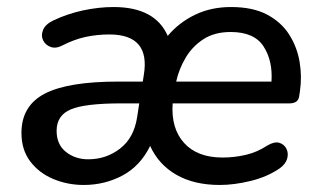

<svg xmlns="http://www.w3.org/2000/svg" viewBox="-20 -517 914 546"><path d="M218 9Q172 9 131.5 -8Q91 -25 66 -58Q41 -91 41 -139Q41 -216 107 -250.5Q173 -285 316 -285H386L389 -304Q408 -419 291 -419Q256 -419 223.5 -412Q191 -405 158 -388Q139 -378 124 -383.5Q109 -389 102.5 -402.5Q96 -416 102.5 -432Q109 -448 132 -459Q172 -478 216.5 -487.5Q261 -497 303 -497Q421 -497 457 -415Q489 -453 534.5 -475Q580 -497 637 -497Q699 -497 739.5 -475.5Q780 -454 802.5 -418.5Q825 -383 832 -341Q839 -299 833 -258L831 -245Q829 -223 803 -223H471Q466 -152 503.5 -110.5Q541 -69 613 -69Q646 -69 678.5 -76.5Q711 -84 740 -103Q760 -115 774 -111Q788 -107 794.5 -94Q801 -81 796.5 -65.5Q792 -50 775 -38Q740 -14 693 -2.5Q646 9 605 9Q532 9 481.5 -20Q431 -49 407 -102Q379 -45 328.5 -18Q278 9 218 9ZM636 -426Q590 -426 558.5 -405.5Q527 -385 508 -353Q489 -321 481 -285H752Q756 -344 729.5 -385Q703 -426 636 -426ZM231 -64Q282 -64 321.5 -94.5Q361 -125 370 -184L376 -223H325Q222 -223 181.5 -206Q141 -189 141 -145Q141 -106 167.5 -85Q194 -64 231 -64Z"/></svg>

Font: Nunito SemiBold
Style: Italic
Weight: 600
Italic angle: -9°
Designer: Vernon Adams
Foundry: Vernon Adams
Version: Version 3.601; ttfautohint (v1.8.2.53-6de2)